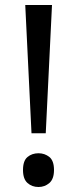

<svg xmlns="http://www.w3.org/2000/svg" viewBox="-20 -734 309 768"><path d="M163 -201H106L81 -714H188ZM72 -54Q72 -91 90 -106Q108 -121 134 -121Q159 -121 177.5 -106Q196 -91 196 -54Q196 -18 177.5 -2Q159 14 134 14Q108 14 90 -2Q72 -18 72 -54Z"/></svg>

Font: uguzrati25
Style: Book
Weight: 400
Designer: Jelle Bosma - Monotype Design Team, Universal Thirst
Foundry: Monotype Imaging Inc.
Version: Version 2.106